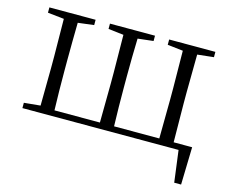

<svg xmlns="http://www.w3.org/2000/svg" viewBox="-96 -647 1132 943"><g transform="rotate(15 470.5 -175.5)"><path d="M45 0H839L860 161H895L900 -30H806L804 -227V-285L806 -476L889 -485V-512H654V-485L733 -476L735 -285V-227L733 -30H503C501 -85 500 -171 500 -227V-285C500 -339 501 -420 503 -476L582 -485V-512H353V-485L431 -476L433 -285V-227L431 -30H200C198 -85 197 -171 197 -227V-285C197 -338 198 -420 199 -475L280 -485V-512H45V-485L128 -476L130 -285V-227L128 -35L45 -27Z"/></g></svg>

Font: Noto Serif JP Light
Style: Regular
Weight: 300
Designer: Ryoko NISHIZUKA 西塚涼子 (kana & ideographs); Frank Grießhammer (Latin, Greek & Cyrillic); Wenlong ZHANG 张文龙 (bopomofo); San
Foundry: Adobe
Version: Version 2.001;hotconv 1.1.0;makeotfexe 2.6.0